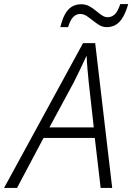

<svg xmlns="http://www.w3.org/2000/svg" viewBox="-71 -928 653 948"><path d="M-51 0 339 -715H399L483 0H426L397 -247H144L13 0ZM173 -299H392L367 -523Q364 -552 361 -586.5Q358 -621 357 -650H355Q341 -620 325.5 -587Q310 -554 293 -521ZM227 -794Q236 -832 249.5 -857Q263 -882 283 -894.5Q303 -907 330 -907Q352 -907 369.5 -897.5Q387 -888 402.5 -875Q418 -862 432 -852.5Q446 -843 460 -843Q480 -843 495 -856.5Q510 -870 523 -908H562Q552 -872 537.5 -846Q523 -820 503 -807Q483 -794 456 -794Q436 -794 419.5 -804Q403 -814 387.5 -826.5Q372 -839 357 -849Q342 -859 325 -859Q306 -859 291.5 -845Q277 -831 265 -794Z"/></svg>

Font: Noto Sans Display Light
Style: Italic
Weight: 300
Italic angle: -12°
Designer: Monotype Design Team
Foundry: Monotype Imaging Inc.
Version: Version 2.003